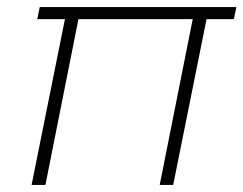

<svg xmlns="http://www.w3.org/2000/svg" viewBox="-20 -521 686 541"><path d="M92 -501H646L639 -467H562L468 0H430L523 -467H201L108 0H69L163 -467H85Z"/></svg>

Font: Albert Sans ExtraLight
Style: Italic
Weight: 250
Italic angle: -11.25°
Designer: Andreas Rasmussen
Foundry: a.Foundry
Version: Version 1.025